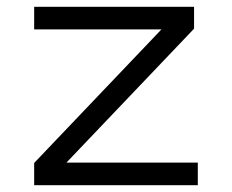

<svg xmlns="http://www.w3.org/2000/svg" viewBox="-20 -542 680 562"><path d="M80 0V-65L465 -469L483 -456H80V-522H548V-458L163 -54L147 -66H559V0Z"/></svg>

Font: Lexend Peta Light
Style: Regular
Weight: 300
Version: Version 1.007